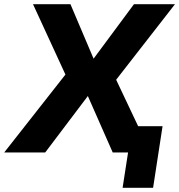

<svg xmlns="http://www.w3.org/2000/svg" viewBox="-54 -725 852 913"><path d="M529 168 555 0H500L519 -125H719L674 168ZM-34 0 278 -397 279 -323 103 -705H281L391 -446L583 -705H778L479 -321L476 -393L662 0H482L363 -270H365L161 0Z"/></svg>

Font: Nunito Sans 7pt ExtraBold
Style: Italic
Weight: 800
Italic angle: -9°
Designer: Vernon Adams
Foundry: Vernon Adams
Version: Version 3.101;gftools[0.9.27]